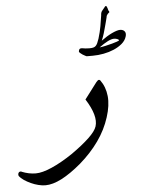

<svg xmlns="http://www.w3.org/2000/svg" viewBox="-263 -741 701 938"><g transform="rotate(-5 87.0 -271.5)"><path d="M248.5 -153.3Q229.5 -93.3 191.4 -39.6Q153.3 14.2 98.6 61.5Q45.9 106 1.7 128.7Q-42.5 151.4 -78.1 151.4Q-94.2 151.4 -112.8 146.7Q-131.3 142.1 -148.9 134Q-166.5 126 -181.4 116Q-196.3 106 -204.6 94.7Q-205.6 92.3 -206.1 89.6Q-206.5 86.9 -205.6 83.5Q-202.6 73.7 -193.4 73.7Q-189.9 73.7 -188.5 75.2H-189Q-153.8 89.4 -120.1 89.4Q-88.4 89.4 -41.3 68.8Q5.9 48.3 62.5 10.3Q116.7 -27.8 149.9 -59.3Q183.1 -90.8 190.4 -113.8Q206.5 -164.6 152.8 -249L213.4 -329.1Q221.2 -338.9 226.6 -338.9Q230 -338.9 232.9 -335.9Q257.8 -302.2 262.5 -256.6Q267.1 -210.9 248.5 -153.3ZM341.3 -522Q341.8 -524.4 339.4 -526.4Q336.9 -528.3 333.3 -529.8Q329.6 -531.2 325.2 -532Q320.8 -532.7 317.4 -532.7Q304.7 -532.7 286.4 -523.4Q268.1 -514.2 244.1 -496.6Q257.8 -498 274.7 -502Q291.5 -505.9 306.2 -509.8Q320.8 -513.7 330.8 -517.3Q340.8 -521 341.3 -522ZM375 -537.6Q369.1 -518.6 351.8 -503.9Q334.5 -489.3 311 -479.2Q287.6 -469.2 260.5 -464.1Q233.4 -459 207.5 -459H177.2Q176.8 -459 170.7 -461.9Q164.6 -464.8 157.7 -469.2Q150.9 -473.6 145.5 -478.5Q140.1 -483.4 141.6 -487.3Q141.6 -488.8 142.6 -491.7Q145 -500 153.8 -500H158.2Q174.8 -496.6 193.4 -496.6Q204.6 -496.6 212.2 -498.3Q219.7 -500 224.9 -504.9Q230 -509.8 233.9 -518.3Q237.8 -526.9 242.2 -540Q252 -572.3 256.6 -598.9Q261.2 -625.5 265.1 -651.9V-651.4Q265.1 -659.2 267.1 -665Q267.6 -666.5 268.3 -668.2Q269 -669.9 270 -670.9H269.5L284.7 -689.5Q285.6 -691.4 287.6 -693.4Q289.6 -695.3 292 -695.3Q294.4 -695.3 296.1 -691.9Q297.9 -688.5 299.1 -684.1Q300.3 -679.7 301.3 -676.3Q302.2 -672.9 302.2 -672.9Q306.2 -668 306.6 -664.1Q296.4 -656.7 292 -647.5Q292 -645.5 290.3 -638.9Q288.6 -632.3 286.4 -623.5Q284.2 -614.7 281.5 -604.7Q278.8 -594.7 276.4 -586.2Q273.9 -577.6 272.2 -571.3Q270.5 -564.9 270 -563.5Q267.1 -555.2 264.2 -545.9Q261.2 -536.6 257.3 -528.3Q270.5 -538.1 283.9 -546.4Q297.4 -554.7 309.6 -560.5Q321.8 -566.4 332.3 -569.8Q342.8 -573.2 350.1 -573.2Q365.7 -573.2 373 -563.7Q380.4 -554.2 375 -537.6Z"/></g></svg>

Font: XB Zar
Style: Italic
Weight: 400
Italic angle: -12°
Designer: Behnam
Foundry: Irmug
Version: Version 8.005 2009